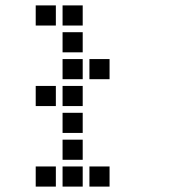

<svg xmlns="http://www.w3.org/2000/svg" viewBox="-20 -708 640 715"><path d="M114 -688Q113 -688 113 -688Q113 -688 113 -687V-614Q113 -613 113 -613Q113 -613 114 -613H187Q188 -613 188 -613Q188 -613 188 -614V-687Q188 -688 188 -688Q188 -688 187 -688ZM214 -688Q213 -688 213 -688Q213 -688 213 -687V-614Q213 -613 213 -613Q213 -613 214 -613H287Q288 -613 288 -613Q288 -613 288 -614V-687Q288 -688 288 -688Q288 -688 287 -688ZM214 -588Q213 -588 213 -588Q213 -588 213 -587V-514Q213 -513 213 -513Q213 -513 214 -513H287Q288 -513 288 -513Q288 -513 288 -514V-587Q288 -588 288 -588Q288 -588 287 -588ZM214 -488Q213 -488 213 -488Q213 -488 213 -487V-414Q213 -413 213 -413Q213 -413 214 -413H287Q288 -413 288 -413Q288 -413 288 -414V-487Q288 -488 288 -488Q288 -488 287 -488ZM314 -488Q313 -488 313 -488Q313 -488 313 -487V-414Q313 -413 313 -413Q313 -413 314 -413H387Q388 -413 388 -413Q388 -413 388 -414V-487Q388 -488 388 -488Q388 -488 387 -488ZM114 -388Q113 -388 113 -388Q113 -388 113 -387V-314Q113 -313 113 -313Q113 -313 114 -313H187Q188 -313 188 -313Q188 -313 188 -314V-387Q188 -388 188 -388Q188 -388 187 -388ZM214 -388Q213 -388 213 -388Q213 -388 213 -387V-314Q213 -313 213 -313Q213 -313 214 -313H287Q288 -313 288 -313Q288 -313 288 -314V-387Q288 -388 288 -388Q288 -388 287 -388ZM214 -288Q213 -288 213 -288Q213 -288 213 -287V-214Q213 -213 213 -213Q213 -213 214 -213H287Q288 -213 288 -213Q288 -213 288 -214V-287Q288 -288 288 -288Q288 -288 287 -288ZM214 -188Q213 -188 213 -188Q213 -188 213 -187V-114Q213 -113 213 -113Q213 -113 214 -113H287Q288 -113 288 -113Q288 -113 288 -114V-187Q288 -188 288 -188Q288 -188 287 -188ZM114 -88Q113 -88 113 -88Q113 -88 113 -87V-14Q113 -13 113 -13Q113 -13 114 -13H187Q188 -13 188 -13Q188 -13 188 -14V-87Q188 -88 188 -88Q188 -88 187 -88ZM214 -88Q213 -88 213 -88Q213 -88 213 -87V-14Q213 -13 213 -13Q213 -13 214 -13H287Q288 -13 288 -13Q288 -13 288 -14V-87Q288 -88 288 -88Q288 -88 287 -88ZM314 -88Q313 -88 313 -88Q313 -88 313 -87V-14Q313 -13 313 -13Q313 -13 314 -13H387Q388 -13 388 -13Q388 -13 388 -14V-87Q388 -88 388 -88Q388 -88 387 -88Z"/></svg>

Font: Doto
Style: Bold
Weight: 700
Monospace: yes
Version: Version 1.000